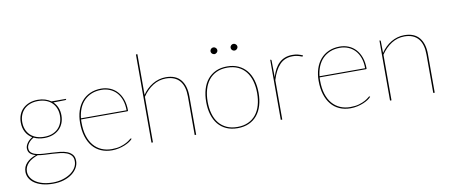

<svg xmlns="http://www.w3.org/2000/svg" viewBox="-76 -1038 3625 1544"><g transform="rotate(-10 1737.0 -266.0)"><path d="M245 -498Q277.5 -498 304.2 -489.5Q331 -481 352 -466H471V-464Q471 -461 468.5 -459Q466 -457 463 -457L365 -455Q387.5 -434 399.2 -405.5Q411 -377 411 -342Q411 -307 399.2 -278.2Q387.5 -249.5 365.8 -229Q344 -208.5 313.5 -197.2Q283 -186 245 -186Q196 -186 159 -204.5Q146.5 -197.5 136 -188.5Q125.5 -179.5 118 -169.5Q110.5 -159.5 106.2 -149Q102 -138.5 102 -129Q102 -104 117.5 -90.8Q133 -77.5 158.5 -71Q184 -64.5 216.5 -62.8Q249 -61 283 -59.5Q317 -58 349.5 -54.5Q382 -51 407.5 -40.8Q433 -30.5 448.5 -11.8Q464 7 464 39Q464 68.5 448.8 95.2Q433.5 122 405.8 142.8Q378 163.5 338.8 175.8Q299.5 188 251 188Q201.5 188 163.5 177.5Q125.5 167 99.5 149Q73.5 131 60.2 107Q47 83 47 56Q47 14 75.5 -16.2Q104 -46.5 152.5 -63Q124.5 -70 107.8 -85.2Q91 -100.5 91 -129Q91 -139 95.2 -150Q99.5 -161 107 -171.8Q114.5 -182.5 125.2 -192.2Q136 -202 149.5 -209.5Q115.5 -229.5 97.2 -263.5Q79 -297.5 79 -342Q79 -376.5 90.5 -405.2Q102 -434 123.8 -454.5Q145.5 -475 176 -486.5Q206.5 -498 245 -498ZM453 39Q453 11 439.2 -5.8Q425.5 -22.5 402.5 -31.8Q379.5 -41 350 -44.5Q320.5 -48 288.5 -49.8Q256.5 -51.5 225 -53Q193.5 -54.5 167 -59.5Q143.5 -51 123.5 -40Q103.5 -29 89.2 -14.5Q75 0 67 17.5Q59 35 59 56Q59 81.5 72.5 103.8Q86 126 110.8 142.5Q135.5 159 171 168.5Q206.5 178 251 178Q290.5 178 327 167.8Q363.5 157.5 391.5 139.2Q419.5 121 436.2 95.5Q453 70 453 39ZM245 -196Q281.5 -196 310 -206.5Q338.5 -217 358.2 -236.2Q378 -255.5 388.5 -282.5Q399 -309.5 399 -342Q399 -374.5 388.2 -401.5Q377.5 -428.5 357.5 -447.8Q337.5 -467 309 -477.5Q280.5 -488 245 -488Q209.5 -488 181 -477.5Q152.5 -467 132.5 -447.8Q112.5 -428.5 101.8 -401.5Q91 -374.5 91 -342Q91 -309.5 101.8 -282.5Q112.5 -255.5 132.5 -236.2Q152.5 -217 181 -206.5Q209.5 -196 245 -196Z M762 -498Q800.5 -498 834 -484.2Q867.5 -470.5 892.2 -443.5Q917 -416.5 931 -377.2Q945 -338 945 -287Q945 -284.5 943.2 -283.2Q941.5 -282 939 -282H561Q560 -275 560 -268.5V-255Q560 -194 574.5 -147.2Q589 -100.5 615.8 -68.8Q642.5 -37 680.2 -20.5Q718 -4 764 -4Q805.5 -4 835.2 -13Q865 -22 884.8 -33Q904.5 -44 914.8 -53Q925 -62 928 -62Q930 -62 932 -60L934 -58Q925.5 -47.5 908.8 -36.2Q892 -25 869.2 -15.5Q846.5 -6 819.5 0Q792.5 6 764 6Q713.5 6 673.5 -11.8Q633.5 -29.5 605.8 -63Q578 -96.5 563 -145Q548 -193.5 548 -255Q548 -309 562.5 -353.8Q577 -398.5 604.5 -430.5Q632 -462.5 671.8 -480.2Q711.5 -498 762 -498ZM762 -488Q718 -488 682.8 -473.8Q647.5 -459.5 622 -433.8Q596.5 -408 581.2 -371.5Q566 -335 561.5 -291H934Q934 -338.5 921 -375.2Q908 -412 884.8 -437Q861.5 -462 830 -475Q798.5 -488 762 -488Z M1086 0V-720H1098V-388Q1115 -413 1136.2 -433.2Q1157.5 -453.5 1182 -468Q1206.5 -482.5 1233.5 -490.2Q1260.5 -498 1289 -498Q1370.5 -498 1410.8 -449.5Q1451 -401 1451 -314V0H1439V-314Q1439 -355 1430 -387.2Q1421 -419.5 1402.2 -442Q1383.5 -464.5 1355.2 -476.2Q1327 -488 1289 -488Q1231.5 -488 1183 -457.2Q1134.5 -426.5 1098 -372.5V0Z M1790 -498Q1841.5 -498 1881.5 -479.8Q1921.5 -461.5 1948.8 -428.5Q1976 -395.5 1990 -348.8Q2004 -302 2004 -245Q2004 -188 1990 -141.8Q1976 -95.5 1948.8 -62.5Q1921.5 -29.5 1881.5 -11.8Q1841.5 6 1790 6Q1738 6 1698.2 -11.8Q1658.5 -29.5 1631.2 -62.5Q1604 -95.5 1590 -141.8Q1576 -188 1576 -245Q1576 -302 1590 -348.8Q1604 -395.5 1631.2 -428.5Q1658.5 -461.5 1698.2 -479.8Q1738 -498 1790 -498ZM1790 -4Q1840 -4 1878 -21.5Q1916 -39 1941.2 -70.5Q1966.5 -102 1979.2 -146.5Q1992 -191 1992 -245Q1992 -299 1979.2 -343.8Q1966.5 -388.5 1941.2 -420.5Q1916 -452.5 1878 -470.2Q1840 -488 1790 -488Q1739.5 -488 1701.8 -470.2Q1664 -452.5 1638.8 -420.5Q1613.5 -388.5 1600.8 -343.8Q1588 -299 1588 -245Q1588 -191 1600.8 -146.5Q1613.5 -102 1638.8 -70.5Q1664 -39 1701.8 -21.5Q1739.5 -4 1790 -4ZM1737 -640Q1737 -629.5 1728.2 -621.2Q1719.5 -613 1709 -613Q1697.5 -613 1689.2 -621.2Q1681 -629.5 1681 -640Q1681 -651.5 1689.2 -659.8Q1697.5 -668 1709 -668Q1719.5 -668 1728.2 -659.8Q1737 -651.5 1737 -640ZM1901 -640Q1901 -629.5 1892.2 -621.2Q1883.5 -613 1873 -613Q1861.5 -613 1853.2 -621.2Q1845 -629.5 1845 -640Q1845 -651.5 1853.2 -659.8Q1861.5 -668 1873 -668Q1883.5 -668 1892.2 -659.8Q1901 -651.5 1901 -640Z M2142 0V-490H2145Q2152 -490 2152 -482L2153.5 -346Q2164 -382.5 2179.5 -410.8Q2195 -439 2216 -458.5Q2237 -478 2263.8 -488Q2290.5 -498 2324 -498Q2348 -498 2368.5 -493Q2389 -488 2408 -479L2406 -475Q2405 -473.5 2404.2 -472.2Q2403.5 -471 2401 -471Q2398.5 -471 2392.8 -473.5Q2387 -476 2377.8 -479Q2368.5 -482 2355.2 -484.5Q2342 -487 2324 -487Q2258.5 -487 2218 -444Q2177.5 -401 2154 -322V0Z M2710 -498Q2748.5 -498 2782 -484.2Q2815.5 -470.5 2840.2 -443.5Q2865 -416.5 2879 -377.2Q2893 -338 2893 -287Q2893 -284.5 2891.2 -283.2Q2889.5 -282 2887 -282H2509Q2508 -275 2508 -268.5V-255Q2508 -194 2522.5 -147.2Q2537 -100.5 2563.8 -68.8Q2590.5 -37 2628.2 -20.5Q2666 -4 2712 -4Q2753.5 -4 2783.2 -13Q2813 -22 2832.8 -33Q2852.5 -44 2862.8 -53Q2873 -62 2876 -62Q2878 -62 2880 -60L2882 -58Q2873.5 -47.5 2856.8 -36.2Q2840 -25 2817.2 -15.5Q2794.5 -6 2767.5 0Q2740.5 6 2712 6Q2661.5 6 2621.5 -11.8Q2581.5 -29.5 2553.8 -63Q2526 -96.5 2511 -145Q2496 -193.5 2496 -255Q2496 -309 2510.5 -353.8Q2525 -398.5 2552.5 -430.5Q2580 -462.5 2619.8 -480.2Q2659.5 -498 2710 -498ZM2710 -488Q2666 -488 2630.8 -473.8Q2595.5 -459.5 2570 -433.8Q2544.5 -408 2529.2 -371.5Q2514 -335 2509.5 -291H2882Q2882 -338.5 2869 -375.2Q2856 -412 2832.8 -437Q2809.5 -462 2778 -475Q2746.5 -488 2710 -488Z M3034 0V-490H3037Q3044 -490 3044 -482L3045.5 -387.5Q3062.5 -412.5 3083.8 -433Q3105 -453.5 3129.5 -468Q3154 -482.5 3181 -490.2Q3208 -498 3237 -498Q3318.5 -498 3358.8 -449.5Q3399 -401 3399 -314V0H3387V-314Q3387 -355 3378 -387.2Q3369 -419.5 3350.2 -442Q3331.5 -464.5 3303.2 -476.2Q3275 -488 3237 -488Q3179.5 -488 3131 -457.2Q3082.5 -426.5 3046 -372.5V0Z"/></g></svg>

Font: Lato TR Hairline
Style: Regular
Weight: 250
Designer: Lukasz Dziedzic
Foundry: Lukasz Dziedzic
Version: Version 1.104 2013